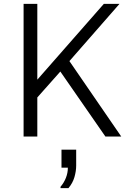

<svg xmlns="http://www.w3.org/2000/svg" viewBox="-20 -706 670 993"><path d="M102 0V-686H173V-294L517 -686H598L339 -390L607 0H525L292 -336L173 -202V0ZM293 267V260Q311 239 321 213.5Q331 188 331 161H298V68H374V150Q374 179 365 210Q356 241 334 267Z"/></svg>

Font: Chivo ExtraLight
Style: Regular
Weight: 250
Designer: Hector Gatti
Foundry: Omnibus-Type
Version: Version 2.002